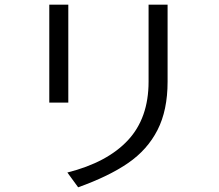

<svg xmlns="http://www.w3.org/2000/svg" viewBox="-20 -773 934 818"><path d="M613 -425V-753H694V-425Q694 -303 651 -219Q608 -135 526 -78.5Q444 -22 313 25L267 -38Q437 -81 525 -175.5Q613 -270 613 -425ZM190 -753H271V-336H190Z"/></svg>

Font: Kakao Big Sans
Style: Regular
Weight: 400
Designer: Park Young-rak; Lee Sang-min; Kim Jung-jin; Min Bon; Park Min-gyu;
Foundry: Kakao Corporation
Version: Version 2.003